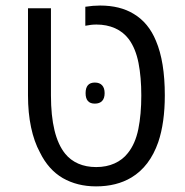

<svg xmlns="http://www.w3.org/2000/svg" viewBox="-20 -660 666 690"><path d="M205.6 -20Q153.8 -50.3 123.5 -112.3Q102.5 -150.9 91.6 -202.6Q80.6 -254.4 80.6 -317.4V-630.4H163.1V-317.4Q163.1 -170.4 214.4 -107.4Q232.9 -84.5 261.2 -72Q289.6 -59.6 325.7 -59.6Q362.8 -59.6 391.8 -72.8Q420.9 -85.9 439.5 -109.9Q466.3 -143.1 477.1 -196Q487.8 -249 487.8 -316.9Q487.8 -382.3 477.8 -433.6Q467.8 -484.9 443.4 -518.6Q423.3 -545.4 393.3 -558.6Q363.3 -571.8 326.7 -571.8Q307.1 -571.8 286.6 -567.4V-635.7Q314 -640.1 339.8 -640.1Q411.1 -640.1 460 -610.4Q513.7 -578.6 540.5 -513.2Q572.3 -438.5 572.3 -317.4Q572.3 -219.2 548.8 -149.4Q518.1 -61.5 452.1 -22Q398.9 9.8 325.2 9.8Q257.8 9.8 205.6 -20ZM287.6 -325.2Q287.6 -363.3 320.8 -363.3Q337.9 -363.3 346.9 -353.5Q356 -343.8 356 -325.2Q356 -306.6 346.9 -297.1Q337.9 -287.6 320.8 -287.6Q287.6 -287.6 287.6 -325.2Z"/></svg>

Font: Viking Open Sans
Style: Regular
Weight: 400
Foundry: Ascender Corporation
Version: Version 2.001